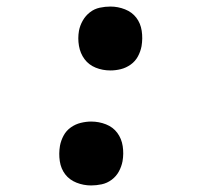

<svg xmlns="http://www.w3.org/2000/svg" viewBox="-20 -558 640 586"><path d="M317 -343Q293 -343 272 -351.5Q251 -360 238 -377.5Q225 -395 221 -418Q217 -441 221 -464Q224 -480 232.5 -495Q241 -510 254.5 -520.5Q268 -531 284.5 -534.5Q301 -538 317 -538Q340 -538 361.5 -529.5Q383 -521 396 -504Q409 -487 412.5 -464Q416 -441 412 -417Q409 -401 401 -386Q393 -371 379 -361Q365 -351 349 -347Q333 -343 317 -343ZM258 8Q235 8 213.5 -0.5Q192 -9 179 -26Q166 -43 162.5 -66Q159 -89 163 -113Q166 -129 174 -144Q182 -159 196 -169Q210 -179 226.5 -183Q243 -187 258 -187Q282 -187 303.5 -178.5Q325 -170 338 -152.5Q351 -135 354.5 -112Q358 -89 354 -66Q351 -50 343 -35Q335 -20 321 -9.5Q307 1 290.5 4.5Q274 8 258 8Z"/></svg>

Font: Iosevka Slab Extended Oblique
Style: Bold
Weight: 700
Width: 7
Italic angle: -9°
Monospace: yes
Designer: Belleve Invis
Foundry: Belleve Invis
Version: Version 11.1.1; ttfautohint (v1.8.3)